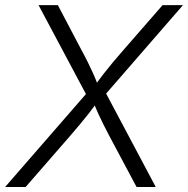

<svg xmlns="http://www.w3.org/2000/svg" viewBox="-39 -748 751 768"><path d="M-18.6 0 326.7 -397 318.4 -346.2 115.2 -727.5H192.4L286.6 -548.3Q301.8 -520.5 312.7 -498.3Q323.7 -476.1 333.5 -454.3Q343.3 -432.6 353.5 -405.3H339.8Q359.4 -432.1 376.5 -454.1Q393.6 -476.1 412.4 -498.5Q431.2 -521 455.1 -548.3L611.3 -727.5H692.9L363.3 -348.1L372.1 -398.9L584 0H507.3L398.4 -204.1Q384.8 -230 374.3 -251Q363.8 -272 354.2 -293Q344.7 -314 334.5 -339.8H350.6Q332 -314.5 315.4 -293.2Q298.8 -272 281 -251Q263.2 -230 241.2 -204.1L63.5 0Z"/></svg>

Font: Inter 17pt Light
Style: Italic
Weight: 300
Italic angle: -9.3988°
Version: Version 4.001;git-66647c0bb